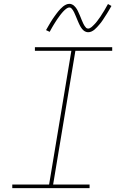

<svg xmlns="http://www.w3.org/2000/svg" viewBox="-20 -981 640 1001"><path d="M44 0V-19H236L352 -716H162V-735H565V-716H373L257 -19H447V0ZM440 -813Q433 -813 427 -815.5Q421 -818 416.5 -821.5Q412 -825 408 -830Q404 -835 401 -840Q398 -845 395.5 -850Q393 -855 390.5 -860.5Q388 -866 385.5 -872Q383 -878 380.5 -884Q378 -890 375.5 -896Q373 -902 370.5 -907.5Q368 -913 366 -917.5Q364 -922 360 -928Q356 -934 352 -938Q348 -942 342 -942Q337 -942 332 -939.5Q327 -937 324 -934.5Q321 -932 317 -928.5Q313 -925 308.5 -920Q304 -915 302 -912.5Q300 -910 297.5 -907Q295 -904 292.5 -900.5Q290 -897 287.5 -893.5Q285 -890 282 -886Q279 -882 276.5 -878Q274 -874 271 -869.5Q268 -865 265 -860Q262 -855 258.5 -849.5Q255 -844 252 -838.5Q249 -833 245.5 -827Q242 -821 239 -815L220 -824Q226 -835 232 -845Q238 -855 243.5 -864.5Q249 -874 254.5 -882Q260 -890 265 -897Q270 -904 274.5 -910Q279 -916 283.5 -921.5Q288 -927 295 -934.5Q302 -942 309 -947.5Q316 -953 324.5 -957Q333 -961 342 -961Q348 -961 354 -958.5Q360 -956 364.5 -952.5Q369 -949 373 -944Q377 -939 380 -934.5Q383 -930 385.5 -924.5Q388 -919 390.5 -913.5Q393 -908 395.5 -902.5Q398 -897 400.5 -890.5Q403 -884 405.5 -878Q408 -872 410.5 -866.5Q413 -861 415 -856.5Q417 -852 421 -846Q425 -840 429 -836Q433 -832 440 -832Q444 -832 449 -834.5Q454 -837 457.5 -840Q461 -843 464.5 -846.5Q468 -850 472.5 -854.5Q477 -859 479 -861.5Q481 -864 483.5 -867Q486 -870 488.5 -873.5Q491 -877 493.5 -880.5Q496 -884 499 -888Q502 -892 505 -896.5Q508 -901 510.5 -905.5Q513 -910 516.5 -915Q520 -920 523 -925Q526 -930 529 -935.5Q532 -941 535.5 -947Q539 -953 543 -960L561 -950Q555 -939 549 -929Q543 -919 537.5 -910Q532 -901 526.5 -893Q521 -885 516.5 -877.5Q512 -870 507 -864Q502 -858 497.5 -852.5Q493 -847 486 -839.5Q479 -832 472.5 -826.5Q466 -821 457.5 -817Q449 -813 440 -813Z"/></svg>

Font: Iosevka Slab ThExObl
Style: Regular
Weight: 100
Width: 7
Italic angle: -9°
Monospace: yes
Designer: Belleve Invis
Foundry: Belleve Invis
Version: Version 11.1.1; ttfautohint (v1.8.3)